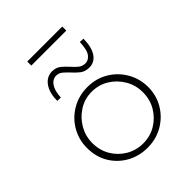

<svg xmlns="http://www.w3.org/2000/svg" viewBox="-197 -789 904 904"><g transform="rotate(-45 255.5 -337.0)"><path d="M52 -194Q52 -250 79 -296Q106 -342 152.5 -369Q199 -396 256 -396Q313 -396 359 -369Q405 -342 432 -295.5Q459 -249 459 -194Q459 -138 432 -92.5Q405 -47 359 -20Q313 7 255 7Q198 7 152 -19Q106 -45 79 -90Q52 -135 52 -194ZM86 -194Q86 -145 108.5 -106.5Q131 -68 169.5 -45Q208 -22 255 -22Q302 -22 340 -45Q378 -68 401 -106.5Q424 -145 424 -194Q424 -241 401 -280Q378 -319 340 -342.5Q302 -366 255 -366Q207 -366 168.5 -341Q130 -316 108 -277Q86 -238 86 -194ZM329 -454Q300 -454 282 -468.5Q264 -483 249 -500Q236 -514 222 -526Q208 -538 189 -538Q177 -538 165 -530Q153 -522 144 -503Q135 -484 133 -449L110 -450Q110 -489 121.5 -515Q133 -541 151 -553.5Q169 -566 190 -566Q217 -566 234.5 -551.5Q252 -537 267 -520Q280 -505 294.5 -493Q309 -481 329 -481Q349 -481 364 -500Q379 -519 381 -571L404 -570Q404 -531 394 -505Q384 -479 367 -466.5Q350 -454 329 -454ZM141 -681H374V-654H141Z"/></g></svg>

Font: Josefin Sans ExtraLight
Style: Regular
Weight: 250
Designer: Santiago Orozco
Foundry: Typemade
Version: Version 2.000